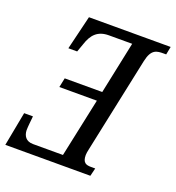

<svg xmlns="http://www.w3.org/2000/svg" viewBox="-135 -818 846 923"><g transform="rotate(20 288.0 -357.0)"><path d="M-5 0H430L440 -41H419C394 -41 375 -46 375 -86C375 -95 377 -104 379 -114L483 -606C497 -672 526 -673 561 -673H573L581 -714H163L121 -540H166L181 -582C198 -635 226 -665 283 -665H402L346 -398H154L144 -350H336L272 -49H119C82 -49 68 -73 67 -101C67 -119 71 -152 73 -174H28Z"/></g></svg>

Font: Noto Serif ExtraCondensed
Style: Italic
Weight: 400
Width: 2
Italic angle: -12°
Designer: Monotype Design Team
Foundry: Monotype Imaging Inc.
Version: Version 2.014